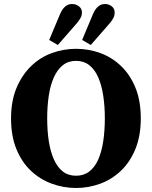

<svg xmlns="http://www.w3.org/2000/svg" viewBox="-20 -918 757 956"><path d="M359 18Q296 18 237.5 -3.5Q179 -25 133.5 -68Q88 -111 61.5 -176Q35 -241 35 -328Q35 -415 62 -479.5Q89 -544 134 -588Q179 -632 237.5 -653.5Q296 -675 359 -675Q421 -675 479 -654Q537 -633 582.5 -589.5Q628 -546 654.5 -481Q681 -416 681 -329Q681 -243 655 -178Q629 -113 583.5 -69Q538 -25 479.5 -3.5Q421 18 359 18ZM359 -43Q397 -43 424.5 -64Q452 -85 469 -123.5Q486 -162 494 -214.5Q502 -267 502 -328Q502 -390 494 -442Q486 -494 469 -533Q452 -572 424.5 -593.5Q397 -615 359 -615Q320 -615 293 -593.5Q266 -572 248.5 -533.5Q231 -495 223 -442.5Q215 -390 215 -329Q215 -267 223 -215Q231 -163 248.5 -124Q266 -85 293 -64Q320 -43 359 -43ZM225 -719 279 -848Q290 -873 304.5 -885.5Q319 -898 339 -898Q358 -898 373 -886.5Q388 -875 388 -856Q388 -842 382 -830.5Q376 -819 364 -804L268 -694ZM389 -719 443 -848Q454 -873 468.5 -885.5Q483 -898 503 -898Q522 -898 536.5 -886.5Q551 -875 551 -856Q551 -842 545.5 -830.5Q540 -819 528 -804L432 -694Z"/></svg>

Font: Source Serif 4 18pt
Style: Bold
Weight: 700
Designer: Frank Grießhammer
Foundry: Adobe Systems Incorporated
Version: Version 4.004;hotconv 1.0.116;makeotfexe 2.5.65601